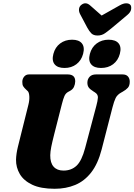

<svg xmlns="http://www.w3.org/2000/svg" viewBox="-20 -1162 835 1192"><path d="M508.5 -243 578 -504.5Q586.5 -535.5 587.8 -556Q589 -576.5 568.5 -589L560.5 -594Q538 -608 530 -620Q522 -632 522.5 -650.5Q523 -671 536.5 -685.5Q550 -700 576.5 -700H740.5Q763.5 -700 774.5 -687.2Q785.5 -674.5 785.5 -655Q785.5 -630 773.8 -617Q762 -604 741.5 -592.5L732.5 -587.5Q708 -574 698 -553.5Q688 -533 678.5 -496L611 -234Q588 -145 546 -91.2Q504 -37.5 446.8 -13.8Q389.5 10 319.5 10Q233 10 180 -15.2Q127 -40.5 103 -81.5Q79 -122.5 79.5 -170.5Q80.5 -207.5 91.2 -250.8Q102 -294 110 -326.5L156.5 -512.5Q163.5 -540 162 -564.2Q160.5 -588.5 152 -596.5L145.5 -602.5Q130 -616.5 124 -626.5Q118 -636.5 118.5 -655Q119 -673 130.2 -686.5Q141.5 -700 160 -700H400Q448 -700 447 -656Q446.5 -639 439.2 -622.8Q432 -606.5 412.5 -596.5L404 -592Q388 -583.5 380.2 -566Q372.5 -548.5 364.5 -517L316 -326.5Q304 -279 298.2 -250Q292.5 -221 292 -198Q291.5 -151 313 -127Q334.5 -103 374 -103Q423 -103 455.2 -133.2Q487.5 -163.5 508.5 -243ZM380.5 -740Q337.5 -740 319 -763Q300.5 -786 311.5 -827.5Q322.5 -869 353.5 -892.2Q384.5 -915.5 427.5 -915.5Q470.5 -915.5 488.8 -892.2Q507 -869 496 -827.5Q485 -786.5 454.2 -763.2Q423.5 -740 380.5 -740ZM607 -740Q564.5 -740 545.8 -763Q527 -786 538 -827.5Q549 -869 580.2 -892.2Q611.5 -915.5 654 -915.5Q698.5 -915.5 716.8 -892.2Q735 -869 724 -827.5Q713 -786.5 682.2 -763.2Q651.5 -740 607 -740ZM677.5 -991Q651.5 -969.5 631.5 -955.5Q611.5 -941.5 586 -941.5Q560.5 -941.5 547.2 -954.8Q534 -968 521.5 -991L477.5 -1074Q469 -1090 470.5 -1105.5Q472 -1121 484 -1131Q511.5 -1153.5 540 -1128L611 -1065.5L722 -1128Q745.5 -1141.5 763.5 -1141.5Q781.5 -1141.5 790 -1131Q796.5 -1122.5 794 -1104.5Q791.5 -1086.5 770.5 -1069Z"/></svg>

Font: Fraunces 144pt S100 Black
Style: Italic
Weight: 900
Italic angle: -16°
Version: Version 1.000; ttfautohint (v1.8.3)